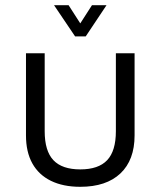

<svg xmlns="http://www.w3.org/2000/svg" viewBox="-20 -704 618 739"><path d="M289 15Q223 15 176 -8Q129 -31 104.5 -75Q80 -119 80 -183V-499H152V-199Q152 -123 185.5 -87.5Q219 -52 289 -52Q359 -52 392.5 -87.5Q426 -123 426 -199V-499H498V-183Q498 -88 443.5 -36.5Q389 15 289 15ZM269 -564 188 -684H244L289 -614L334 -684H390L310 -564Z"/></svg>

Font: Maven Pro
Style: Regular
Weight: 400
Designer: Joe Prince
Foundry: Joe Prince
Version: Version 2.103